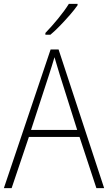

<svg xmlns="http://www.w3.org/2000/svg" viewBox="-20 -970 557 990"><path d="M477 0 390 -264H129L40 0H0L241 -715H282L517 0ZM288 -585Q282 -605 275 -628Q268 -651 261 -675Q254 -652 247 -629Q240 -606 233 -585L140 -300H378ZM380 -943Q364 -920 340 -892.5Q316 -865 290 -838Q264 -811 240 -791H214V-800Q246 -833 280 -874.5Q314 -916 335 -950H380Z"/></svg>

Font: Noto Sans Lao Looped SemiCondensed ExtraLight
Style: Regular
Weight: 200
Width: 4
Designer: Mark Frömberg, Ben Mitchell
Foundry: The Fontpad Ltd
Version: Version 1.002; ttfautohint (v1.8.4.7-5d5b)